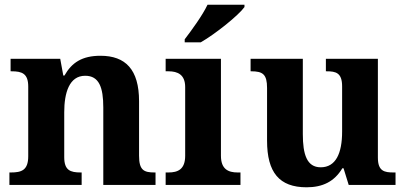

<svg xmlns="http://www.w3.org/2000/svg" viewBox="-20 -786 1726 816"><path d="M20 0H327V-53H323C279 -53 253 -62 253 -118V-309C253 -391 274 -464 342 -464C401 -464 419 -415 419 -329V0H641V-53H637C592 -53 571 -62 571 -124V-356C571 -491 513 -549 407 -549C329 -549 285 -520 254 -465H249L236 -536H25V-483H29C73 -483 100 -474 100 -418V-122C100 -62 71 -53 26 -53H20Z M765 -619V-606H833C896 -642 994 -721 1019 -756V-766H862C841 -721 794 -657 765 -619ZM684 0H1002V-53H990C950 -53 919 -67 919 -124V-536H684V-483H696C735 -483 767 -469 767 -416V-124C767 -67 737 -53 696 -53H684Z M1283 10C1351 10 1401 -14 1435 -71H1440L1462 0H1661V-53H1653C1614 -53 1586 -58 1586 -116V-536H1365V-483H1368C1407 -483 1434 -477 1434 -419V-227C1434 -134 1407 -75 1343 -75C1284 -75 1267 -130 1267 -216V-536H1045V-483H1048C1097 -483 1115 -470 1115 -412V-188C1115 -53 1167 10 1283 10Z"/></svg>

Font: Noto Serif Georgian Bold
Style: Regular
Weight: 700
Designer: Monotype Design Team, Akaki Razmadze
Foundry: Google LLC
Version: Version 2.003